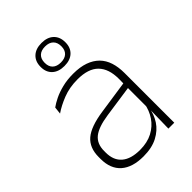

<svg xmlns="http://www.w3.org/2000/svg" viewBox="-211 -796 898 898"><g transform="rotate(-45 238.5 -346.5)"><path d="M370 0 372.5 -125 370.5 -131.5V-290.5L371 -328.5Q371 -395 337.2 -429.2Q303.5 -463.5 232.5 -463.5Q179 -463.5 135.8 -446.5Q92.5 -429.5 61.5 -408L65.5 -444Q82 -456 106.5 -468Q131 -480 163.8 -488.2Q196.5 -496.5 236.5 -496.5Q281.5 -496.5 314 -485Q346.5 -473.5 367.8 -452Q389 -430.5 399 -399.5Q409 -368.5 409 -329V0ZM196 10Q123.5 10 84.5 -24.2Q45.5 -58.5 45.5 -124V-136.5Q45.5 -197.5 83.2 -229.8Q121 -262 207.5 -274.5L380 -300L382 -269.5L213 -245Q144.5 -235 114 -210.5Q83.5 -186 83.5 -138.5V-128Q83.5 -76.5 114.8 -49.8Q146 -23 206 -23Q254.5 -23 289.5 -41.5Q324.5 -60 345.8 -91.5Q367 -123 373.5 -162L384 -132H375Q370 -94.5 349 -62.2Q328 -30 290 -10Q252 10 196 10ZM151.5 -625.5V-627Q151.5 -662 173.2 -682.5Q195 -703 233.5 -703Q272 -703 293.5 -682.5Q315 -662 315 -627V-625.5Q315 -591 293.5 -570.8Q272 -550.5 233.5 -550.5Q195 -550.5 173.2 -570.8Q151.5 -591 151.5 -625.5ZM178.5 -626Q178.5 -601 192.8 -587.5Q207 -574 233.5 -574Q260 -574 274.2 -587.5Q288.5 -601 288.5 -626V-627Q288.5 -652 274.2 -665.8Q260 -679.5 233.5 -679.5Q207 -679.5 192.8 -665.8Q178.5 -652 178.5 -627Z"/></g></svg>

Font: Anek Bangla
Style: Extra-light
Weight: 200
Designer: Sulekha Rajkumar (Bangla), Yesha Goshar (Latin)
Foundry: Ek Type
Version: Version 1.002;March 21, 2022;FontCreator 13.0.0.2683 64-bit